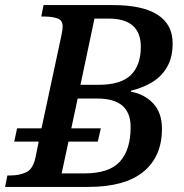

<svg xmlns="http://www.w3.org/2000/svg" viewBox="-42 -734 721 754"><path d="M-22 0 -13 -45H0Q33 -45 60 -57Q87 -69 97 -114L110 -178H14L25 -230H121L199 -594Q201 -604 202.5 -613.5Q204 -623 204 -630Q204 -655 183 -662Q162 -669 133 -669H120L129 -714H402Q518 -714 577 -676Q636 -638 636 -564Q636 -509 614.5 -471.5Q593 -434 556 -411.5Q519 -389 473 -378L472 -374Q526 -364 560 -327.5Q594 -291 594 -228Q594 -119 521 -59.5Q448 0 306 0ZM345 -401Q433 -401 472 -439.5Q511 -478 511 -550Q511 -661 385 -661H329L274 -401ZM289 -53Q387 -53 429 -99.5Q471 -146 471 -235Q471 -347 341 -347H263L238 -230H354L342 -178H227L200 -53Z"/></svg>

Font: Noto Serif Medium
Style: Italic
Weight: 500
Italic angle: -12°
Designer: Monotype Design Team
Foundry: Monotype Imaging Inc.
Version: Version 2.014; ttfautohint (v1.8.4.7-5d5b)